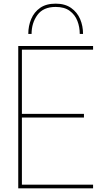

<svg xmlns="http://www.w3.org/2000/svg" viewBox="-20 -1032 580 1052"><path d="M435 -846H417Q417 -884 404 -917.5Q391 -951 362 -972.5Q333 -994 285 -994Q217 -994 185 -950Q153 -906 153 -846H135Q135 -890 151 -928Q167 -966 200 -989Q233 -1012 285 -1012Q336 -1012 369.5 -988.5Q403 -965 419 -927.5Q435 -890 435 -846ZM490 0H80V-780H490V-760H100V-408H440V-388H100V-20H490Z"/></svg>

Font: Tanohe Sans Thin
Style: Regular
Weight: 100
Designer: Village Type and Design LLC & Cristiano Sobral
Foundry: Cooper Hewitt Smithsonian Design Museum
Version: Version 1.00;September 29, 2021;FontCreator 13.0.0.2655 64-b